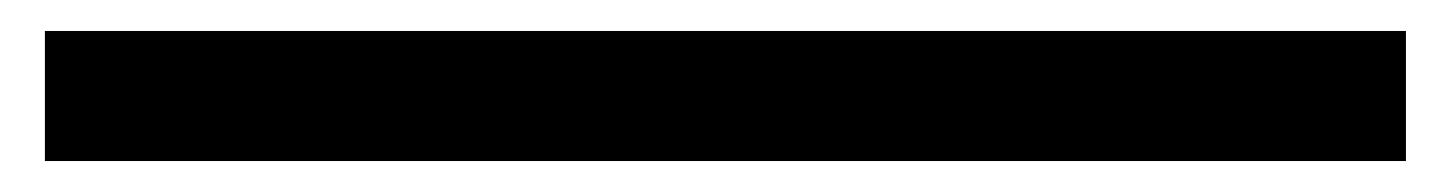

<svg xmlns="http://www.w3.org/2000/svg" viewBox="-20 64 937 124"><path d="M9 168V84H888V168Z"/></svg>

Font: Georama Extended Medium
Style: Regular
Weight: 500
Width: 7
Designer: Jean-Baptiste Levee
Foundry: Production Type
Version: Version 1.000